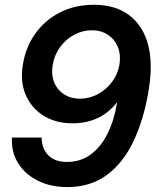

<svg xmlns="http://www.w3.org/2000/svg" viewBox="-20 -759 646 791"><path d="M257.8 11.7Q188.5 11.7 135.7 -14.6Q83 -41 54.4 -87.2Q25.9 -133.3 29.3 -192.4H151.4Q152.3 -146.5 179.2 -119.1Q206.1 -91.8 256.3 -91.8Q312 -91.8 354 -122.8Q396 -153.8 423.3 -209Q450.7 -264.2 462.4 -336.4H461.4Q393.6 -251 278.3 -251Q210 -251 159.7 -282.2Q109.4 -313.5 85.9 -368.2Q62.5 -422.9 74.2 -492.7Q85.9 -565.9 126.2 -621.6Q166.5 -677.2 228 -708.3Q289.6 -739.3 366.2 -739.3Q497.1 -739.3 558.6 -646.7Q620.1 -554.2 592.3 -386.2Q572.3 -265.6 529.5 -176.3Q486.8 -86.9 419.4 -37.6Q352.1 11.7 257.8 11.7ZM310.1 -352.5Q348.6 -352.5 383.1 -371.1Q417.5 -389.6 441.4 -421.4Q465.3 -453.1 472.2 -493.2Q478.5 -533.2 465.6 -565.2Q452.6 -597.2 424.6 -615.7Q396.5 -634.3 358.4 -634.3Q319.8 -634.3 285.4 -615.7Q251 -597.2 227.5 -564.9Q204.1 -532.7 197.3 -492.7Q187 -432.1 219.5 -392.3Q252 -352.5 310.1 -352.5Z"/></svg>

Font: Inter Display SemiBold
Style: Italic
Weight: 600
Italic angle: -9.39999°
Designer: Rasmus Andersson
Foundry: rsms
Version: Version 4.000;git-a52131595